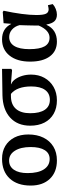

<svg xmlns="http://www.w3.org/2000/svg" viewBox="631 -1194 577 1879"><g transform="rotate(-90 919.5 -254.5)"><path d="M289 14Q175 14 109 -55Q43 -124 43 -243Q43 -374 112.5 -448.5Q182 -523 304 -523Q377 -523 430.5 -491Q484 -459 513.5 -401.5Q543 -344 543 -266Q543 -181 512 -118Q481 -55 424 -20.5Q367 14 289 14ZM303 -57Q359 -57 389.5 -105Q420 -153 420 -243Q420 -340 384 -397Q348 -454 288 -454Q230 -454 197.5 -406.5Q165 -359 165 -273Q165 -170 201.5 -113.5Q238 -57 303 -57Z M877 14Q801 14 745 -18Q689 -50 659 -108.5Q629 -167 629 -247Q629 -372 708.5 -444Q788 -516 927 -519L1185 -523V-432L1172 -425L1035 -436V-434Q1063 -423 1084 -393.5Q1105 -364 1117 -324Q1129 -284 1129 -239Q1129 -165 1097 -108Q1065 -51 1008 -18.5Q951 14 877 14ZM882 -55Q945 -55 979 -102Q1013 -149 1013 -237Q1013 -376 940 -436H919Q837 -436 794 -387.5Q751 -339 751 -247Q751 -154 784.5 -104.5Q818 -55 882 -55Z M1452 14Q1359 14 1307.5 -55Q1256 -124 1256 -248Q1256 -375 1314.5 -449Q1373 -523 1474 -523Q1580 -523 1624 -434H1626L1632 -508L1741 -516L1754 -508Q1734 -415 1723 -332Q1712 -249 1712 -187Q1712 -120 1724.5 -93.5Q1737 -67 1768 -67Q1779 -67 1808 -74L1819 -27Q1800 -9 1771.5 2.5Q1743 14 1716 14Q1675 14 1652 -9.5Q1629 -33 1619 -88H1616Q1569 14 1452 14ZM1490 -58Q1563 -58 1609 -164Q1609 -186 1609.5 -220.5Q1610 -255 1611 -290.5Q1612 -326 1613 -352Q1601 -398 1569.5 -425.5Q1538 -453 1497 -453Q1439 -453 1408.5 -402.5Q1378 -352 1378 -256Q1378 -155 1405.5 -106.5Q1433 -58 1490 -58Z"/></g></svg>

Font: Literata 12pt Medium
Style: Regular
Weight: 500
Designer: Latin by Veronika Burian and Jose Scaglione. Greek by Irene Vlachou. Cyrillic by Vera Evstafieva.
Foundry: TypeTogether
Version: Version 3.002